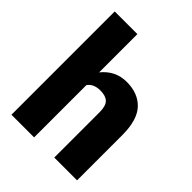

<svg xmlns="http://www.w3.org/2000/svg" viewBox="-211 -868 986 986"><g transform="rotate(45 282.0 -375.0)"><path d="M207.5 -379.4V0H43V-750H207.5V-472.2Q261.2 -538.1 342.3 -538.1Q425.3 -538.1 472.2 -488.5Q519 -439 519.5 -330.6V0H354V-329.1Q354 -375 335.4 -393.1Q316.9 -411.1 278.8 -411.1Q229 -411.1 207.5 -379.4Z"/></g></svg>

Font: Mardoto Black
Style: Regular
Weight: 900
Designer: Christian Robertson, Vahan Hovhannisyan
Foundry: Google
Version: Version 1.000